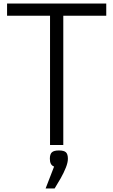

<svg xmlns="http://www.w3.org/2000/svg" viewBox="-20 -820 640 1086"><path d="M263 0V-800H338V0ZM20 -731V-800H581V-731ZM238 246 286 122Q262 114 262 78Q262 52 273.5 41.5Q285 31 313 31Q342 31 353 41.5Q364 52 364 78Q364 99 352.5 128Q341 157 323.5 188Q306 219 289 246Z"/></svg>

Font: Victor Mono
Style: Regular
Weight: 400
Monospace: yes
Designer: Rune Bjørnerås
Version: Version 1.561;gftools[0.9.30]